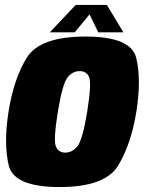

<svg xmlns="http://www.w3.org/2000/svg" viewBox="-20 -751 588 775"><path d="M220.5 4Q403.5 4 456.2 -81.8Q509 -167.5 530.5 -300.5Q551 -431.5 529.8 -517.5Q508.5 -603.5 325.5 -603.5Q141.5 -603.5 88.5 -518.5Q35.5 -433.5 14.5 -300.5Q-6 -169 15.5 -82.5Q37 4 220.5 4ZM243.5 -135Q216 -135 205.5 -160Q195 -185 213.5 -300Q232.5 -414 253 -439Q273.5 -464 301.5 -464Q330 -464 340 -439.2Q350 -414.5 332 -300Q313 -185.5 292.2 -160.2Q271.5 -135 243.5 -135ZM181 -620.5H281.5L341.5 -693L376.5 -620.5H478L411.5 -731H285.5Z"/></svg>

Font: Anybody Condensed Black
Style: Italic
Weight: 900
Width: 3
Italic angle: -10°
Version: Version 1.113;gftools[0.9.25]